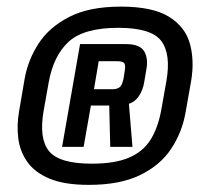

<svg xmlns="http://www.w3.org/2000/svg" viewBox="-20 -758 588 566"><path d="M242 -213Q170.5 -213 126.5 -231.2Q82.5 -249.5 60.5 -280.8Q38.5 -312 33.8 -351Q29 -390 36.5 -431.5L52.5 -525Q62 -580 93.2 -628.8Q124.5 -677.5 183.8 -708Q243 -738.5 336.5 -738.5Q429.5 -738.5 477.8 -708.8Q526 -679 539.8 -629.2Q553.5 -579.5 543.5 -519.5L527 -426.5Q516.5 -367 484.2 -318.8Q452 -270.5 392.8 -241.8Q333.5 -213 242 -213ZM251 -275.5Q319 -275.5 360.8 -293.5Q402.5 -311.5 424.2 -346.8Q446 -382 455.5 -434.5L470.5 -519Q484.5 -599 455.2 -637.5Q426 -676 328.5 -676Q227 -676 182.2 -634.8Q137.5 -593.5 123.5 -515L108.5 -430.5Q94.5 -349.5 124.5 -312.5Q154.5 -275.5 251 -275.5ZM163 -325 216 -628H351Q392.5 -628 405 -606.8Q417.5 -585.5 411.5 -553.5L405 -515Q401 -492 389.5 -474.8Q378 -457.5 360 -452L370.5 -325H305L302 -447H248L226.5 -325ZM257 -495H312Q325 -495 332.8 -501Q340.5 -507 344.5 -528L347.5 -548Q350.5 -563.5 347 -570.5Q343.5 -577.5 326 -577.5H271Z"/></svg>

Font: Anybody SemiBold
Style: Italic
Weight: 600
Italic angle: -10°
Designer: Tyler Finck
Foundry: Etcetera Type Company
Version: Version 1.010; ttfautohint (v1.8.3) -l 8 -r 50 -G 200 -x 14 